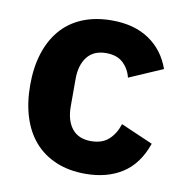

<svg xmlns="http://www.w3.org/2000/svg" viewBox="-67 -601 651 677"><g transform="rotate(10 258.5 -262.5)"><path d="M281 12Q222 12 176 -7.5Q130 -27 99 -62.5Q68 -98 52 -149Q36 -200 36 -263Q36 -326 52 -376.5Q68 -427 99 -463Q130 -499 176 -518Q222 -537 281 -537Q361 -537 414.5 -501Q468 -465 491 -400L371 -348Q364 -378 342 -399Q320 -420 281 -420Q236 -420 213 -390.5Q190 -361 190 -311V-213Q190 -163 213 -134Q236 -105 281 -105Q321 -105 344.5 -126.5Q368 -148 379 -183L494 -133Q468 -58 413.5 -23Q359 12 281 12Z"/></g></svg>

Font: IBM Plex Sans Thai
Style: Bold
Weight: 700
Designer: Mike Abbink, Paul van der Laan, Pieter van Rosmalen, Ben Mitchell, Mark Frömberg
Foundry: Bold Monday
Version: Version 1.2